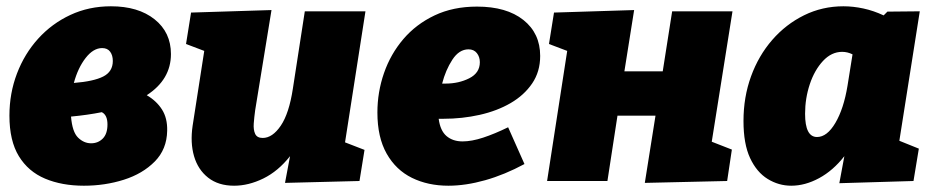

<svg xmlns="http://www.w3.org/2000/svg" viewBox="-20 -576 2973 611"><path d="M247 15Q177 15 123.5 -7.5Q70 -30 40 -79Q10 -128 10 -208Q10 -279 34 -342Q58 -405 101.5 -453Q145 -501 204 -528.5Q263 -556 333 -556Q420 -556 472 -514.5Q524 -473 524 -404Q524 -323 447 -273Q478 -255 495.5 -227.5Q513 -200 512 -160Q511 -101 472.5 -62Q434 -23 374 -4Q314 15 247 15ZM305 -423Q277 -423 252.5 -391.5Q228 -360 215 -312Q278 -317 308.5 -332.5Q339 -348 339 -382Q339 -400 330.5 -411.5Q322 -423 305 -423ZM322 -180Q322 -210 304 -219Q259 -210 206 -205Q210 -156 228.5 -138Q247 -120 270 -120Q292 -120 307 -135Q322 -150 322 -180Z M725 15Q675 15 642.5 -10.5Q610 -36 597.5 -79Q585 -122 593 -176L630 -414L572 -436L588 -536L844 -544L792 -225Q789 -203 787.5 -183Q786 -163 792 -150Q798 -137 816 -137Q847 -137 873.5 -176Q900 -215 912 -294L950 -540H1143L1078 -123L1140 -99L1124 0L887 6L903 -79Q865 -31 818 -8Q771 15 725 15Z M1407 15Q1342 15 1291 -10Q1240 -35 1210.5 -87Q1181 -139 1181 -218Q1181 -283 1202 -343.5Q1223 -404 1263.5 -451.5Q1304 -499 1363 -527Q1422 -555 1498 -555Q1592 -555 1645.5 -512.5Q1699 -470 1699 -398Q1699 -348 1673.5 -310.5Q1648 -273 1605 -248Q1562 -223 1506.5 -210.5Q1451 -198 1391 -198Q1383 -198 1376 -198Q1381 -160 1401 -143Q1421 -126 1452 -126Q1481 -126 1517.5 -138Q1554 -150 1597 -171L1649 -54Q1586 -20 1524 -2.5Q1462 15 1407 15ZM1471 -419Q1441 -419 1419.5 -386Q1398 -353 1387 -310Q1391 -310 1398 -310Q1440 -310 1473.5 -327Q1507 -344 1507 -378Q1507 -395 1497.5 -407Q1488 -419 1471 -419Z M1721 0 1785 -414 1727 -436 1743 -536 1998 -544 1967 -349H2089L2119 -540H2311L2245 -125L2309 -100L2294 0L2032 6L2066 -208H1945L1913 0Z M2498 15Q2458 15 2423 -6.5Q2388 -28 2367 -73Q2346 -118 2346 -191Q2346 -267 2370 -333Q2394 -399 2437.5 -449Q2481 -499 2539 -527.5Q2597 -556 2664 -556Q2695 -556 2727.5 -549Q2760 -542 2792 -527L2804 -539L2907 -540L2842 -128L2904 -103L2887 0L2651 7L2667 -79Q2631 -33 2586.5 -9Q2542 15 2498 15ZM2580 -140Q2612 -140 2638.5 -185Q2665 -230 2677 -303L2693 -403Q2677 -411 2660 -411Q2626 -411 2599 -382Q2572 -353 2557 -308Q2542 -263 2542 -214Q2542 -140 2580 -140Z"/></svg>

Font: Bitter Black
Style: Italic
Weight: 900
Italic angle: -9°
Designer: Sol Matas, and Bitter project Authors
Foundry: Sol Matas
Version: Version 2.001